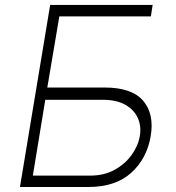

<svg xmlns="http://www.w3.org/2000/svg" viewBox="-20 -747 704 767"><path d="M59.7 0 180.4 -727.3H589.8L582.7 -681.5H217L169 -397.4H397.4Q506.7 -397.4 551.8 -344.6Q596.9 -291.9 582 -203.1Q566.8 -113.3 504.1 -56.6Q441.4 0 332.4 0ZM111.2 -45.5H340.6Q395.6 -45.5 437.9 -68.7Q480.1 -92 506.2 -128.6Q532.3 -165.1 538.7 -204.5Q545.1 -243.3 530.4 -275.9Q515.6 -308.6 480.5 -328.5Q445.3 -348.4 390.3 -348.4H160.9Z"/></svg>

Font: Inter Extra Light  BETA
Style: Italic
Weight: 200
Italic angle: 9.39999°
Designer: Rasmus Andersson
Foundry: rsms
Version: Version 3.011;git-f93a4a705